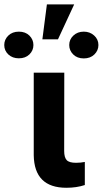

<svg xmlns="http://www.w3.org/2000/svg" viewBox="-89 -865 477 890"><path d="M209 -528.3 208.5 -165Q208.5 -135.7 220 -123Q231.4 -110.4 263.2 -110.4Q284.7 -110.4 304.2 -114.3V-7.3Q266.1 5.4 218.8 5.4Q69.8 5.4 67.4 -145.5V-528.3ZM128.4 -844.7H254.9L179.7 -682.6H107.4ZM-69.3 -656.2Q-69.3 -681.6 -50.5 -700Q-31.7 -718.3 -1.5 -718.3Q28.8 -718.3 47.4 -700Q65.9 -681.6 65.9 -656.2Q65.9 -630.9 47.4 -612.8Q28.8 -594.7 -1.5 -594.7Q-31.2 -594.7 -50.3 -612.5Q-69.3 -630.4 -69.3 -656.2ZM231.9 -656.2Q231.9 -682.1 251.2 -700.2Q270.5 -718.3 299.3 -718.3Q327.6 -718.3 347.4 -700.4Q367.2 -682.6 367.2 -656.2Q367.2 -630.9 348.4 -612.5Q329.6 -594.2 299.3 -594.2Q269 -594.2 250.5 -612.5Q231.9 -630.9 231.9 -656.2Z"/></svg>

Font: SteelSelectRoboto
Style: Roboto-Bold
Weight: 700
Designer: Google
Version: Version 2.137; 2017